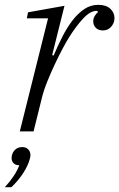

<svg xmlns="http://www.w3.org/2000/svg" viewBox="-36 -544 494 795"><path d="M163 -468H75L80 -493L231 -520L180 -316L186 -314Q203 -354 222 -391.5Q241 -429 263.5 -458.5Q286 -488 312.5 -506Q339 -524 371 -524Q403 -524 420.5 -508Q438 -492 438 -469Q438 -449 424.5 -433.5Q411 -418 390 -418Q371 -418 360.5 -429Q350 -440 350 -456Q350 -467 356 -477.5Q362 -488 370 -494L366 -499H364Q338 -499 308.5 -467.5Q279 -436 249 -388Q239 -372 223.5 -343Q208 -314 191.5 -279Q175 -244 160 -207Q145 -170 137 -137L103 0H46ZM-16 231Q3 211 19.5 186.5Q36 162 44 140H42Q28 140 20 131.5Q12 123 12 111Q12 92 24 78.5Q36 65 56 65Q72 65 81 74.5Q90 84 90 98Q90 109 83 128Q73 155 53 183Q33 211 11 231H-16Z"/></svg>

Font: IBM Plex Serif Light
Style: Italic
Weight: 300
Italic angle: -14°
Designer: Mike Abbink, Paul van der Laan, Pieter van Rosmalen
Foundry: Bold Monday
Version: Version 3.001